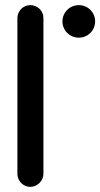

<svg xmlns="http://www.w3.org/2000/svg" viewBox="-20 -729 391 749"><path d="M47.9 -50.8C47.9 -23.4 70.3 0 98.1 0C126.5 0 149.4 -24.4 149.4 -50.8V-658.2C149.4 -687.5 126 -709 98.1 -709C69.8 -709 47.9 -685.5 47.9 -658.2ZM287.6 -582C322.8 -582 351.1 -610.4 351.1 -645.5C351.1 -680.7 322.8 -709 287.6 -709C252 -709 223.6 -680.7 223.6 -645.5C223.6 -610.4 252 -582 287.6 -582Z"/></svg>

Font: LOB TGL 0-17
Style: Regular
Weight: 400
Designer: Peter Wiegel + adaptations and expanded glyphset by Studio LOB
Foundry: Peter Wiegel + adaptations and expanded glyphset by Studio LOB
Version: Version 1.003;Glyphs 3.1.2 (3151)